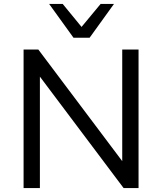

<svg xmlns="http://www.w3.org/2000/svg" viewBox="-20 -957 825 977"><path d="M100 0V-705H175L611 -125H602V-705H685V0H609L174 -579H183V0ZM354 -765 230 -937H299L395 -820L492 -937H560L436 -765Z"/></svg>

Font: Nunito Sans 9pt
Style: Regular
Weight: 400
Version: Version 3.101;gftools[0.9.27]